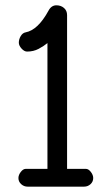

<svg xmlns="http://www.w3.org/2000/svg" viewBox="-20 -697 417 717"><path d="M81.1 -504.4Q70.8 -504.4 60.5 -515.6Q50.3 -526.9 50.3 -537.6Q50.3 -550.3 57.4 -562.3Q64.5 -574.2 75.7 -576.2Q121.6 -585 160.6 -656.2Q171.4 -677.2 190.4 -677.2Q207.5 -677.2 219 -667.2Q230.5 -657.2 230.5 -640.6V-66.4H300.8Q310.5 -66.4 319.3 -54.9Q328.1 -43.5 328.1 -32.2Q328.1 -18.6 318.1 -9.3Q308.1 0 293.9 0H83Q69.3 0 59.1 -9.3Q48.8 -18.6 48.8 -32.2Q48.8 -43.5 57.6 -54.9Q66.4 -66.4 76.2 -66.4H157.2V-536.1Q143.6 -524.9 124.3 -514.6Q105 -504.4 81.1 -504.4Z"/></svg>

Font: Manjari
Style: Regular
Weight: 400
Designer: Santhosh Thottingal <santhosh.thottingal@gmail.com>
Foundry: SMC
Version: Version 2.000